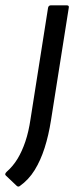

<svg xmlns="http://www.w3.org/2000/svg" viewBox="-66 -507 303 723"><path d="M115 -478Q117 -487 126 -487H185Q195 -487 193 -478L126 -54Q117 3 102 50Q87 97 64.5 133.5Q42 170 8 194Q2 198 -4 192L-44 154Q-50 149 -41 140Q-17 119 0 91Q17 63 29.5 26Q42 -11 49 -59Z"/></svg>

Font: Sofia Sans Semi Condensed
Style: Italic
Weight: 400
Italic angle: -9°
Designer: Botio Nikoltchev, Ani Petrova
Foundry: lettersoup
Version: Version 4.101